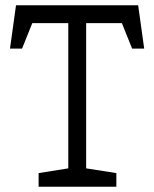

<svg xmlns="http://www.w3.org/2000/svg" viewBox="-20 -711 587 731"><path d="M127 0V-52L240 -70V-623H103L64 -526H18L41 -691H506L529 -526H483L444 -623H308V-70L423 -52V0Z"/></svg>

Font: Kreon Light
Style: Regular
Weight: 300
Designer: Julia Petretta
Foundry: Julia Petretta and Eli Heuer
Version: Version 2.002